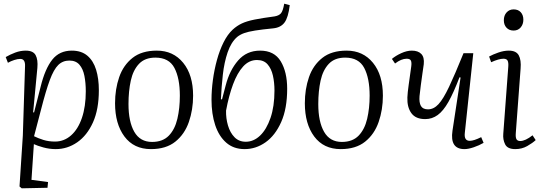

<svg xmlns="http://www.w3.org/2000/svg" viewBox="-20 -796 2945 1043"><path d="M116 -436Q118 -476 90 -476Q76 -476 57.5 -470Q39 -464 23 -455L11 -486Q35 -500 63 -510.5Q91 -521 120 -521Q160 -521 173.5 -496.5Q187 -472 183 -427L160 -186L165 -185L201 -326Q225 -423 264 -472Q303 -521 370 -521Q422 -521 454.5 -493.5Q487 -466 502 -417.5Q517 -369 517 -306Q517 -202 485 -131Q453 -60 399.5 -23Q346 14 283 14Q249 14 216 5Q183 -4 164 -13L151 181L241 193L238 224L98 227L86 217L104 -59ZM357 -467Q321 -467 296.5 -443Q272 -419 250.5 -361Q229 -303 203 -201L165 -56Q187 -45 215.5 -36Q244 -27 279 -27Q328 -27 366 -60.5Q404 -94 425 -155.5Q446 -217 446 -300Q446 -346 438.5 -384Q431 -422 411.5 -444.5Q392 -467 357 -467Z M800 14Q707 14 656 -54.5Q605 -123 605 -235Q605 -312 627.5 -377Q650 -442 700 -481.5Q750 -521 832 -521Q921 -521 975 -455Q1029 -389 1029 -276Q1029 -200 1006 -133.5Q983 -67 932.5 -26.5Q882 14 800 14ZM806 -25Q864 -25 897 -59Q930 -93 943.5 -150.5Q957 -208 957 -276Q957 -371 927.5 -427Q898 -483 824 -483Q767 -483 735 -449Q703 -415 690.5 -358Q678 -301 678 -231Q678 -135 709.5 -80Q741 -25 806 -25Z M1309 14Q1249 14 1209 -21Q1169 -56 1149 -116.5Q1129 -177 1129 -254Q1129 -306 1136.5 -361.5Q1144 -417 1158.5 -470Q1173 -523 1194.5 -566Q1216 -609 1244 -635Q1267 -656 1293.5 -668.5Q1320 -681 1362 -689.5Q1404 -698 1472 -707Q1495 -711 1506 -723.5Q1517 -736 1524 -776L1554 -768Q1546 -701 1525.5 -673.5Q1505 -646 1464 -642Q1403 -636 1365.5 -630Q1328 -624 1306 -616Q1284 -608 1268 -595Q1235 -566 1216.5 -511.5Q1198 -457 1190.5 -390Q1183 -323 1180 -257L1186 -256L1206 -332Q1227 -414 1273.5 -467.5Q1320 -521 1393 -521Q1470 -521 1505 -463Q1540 -405 1540 -314Q1540 -206 1507.5 -133Q1475 -60 1422.5 -23Q1370 14 1309 14ZM1376 -470Q1333 -470 1301 -435Q1269 -400 1246 -338Q1223 -276 1208 -195Q1207 -153 1218.5 -114Q1230 -75 1254 -50.5Q1278 -26 1315 -26Q1358 -26 1393 -59.5Q1428 -93 1449.5 -155.5Q1471 -218 1471 -304Q1471 -348 1462.5 -385.5Q1454 -423 1433.5 -446.5Q1413 -470 1376 -470Z M1831 14Q1738 14 1687 -54.5Q1636 -123 1636 -235Q1636 -312 1658.5 -377Q1681 -442 1731 -481.5Q1781 -521 1863 -521Q1952 -521 2006 -455Q2060 -389 2060 -276Q2060 -200 2037 -133.5Q2014 -67 1963.5 -26.5Q1913 14 1831 14ZM1837 -25Q1895 -25 1928 -59Q1961 -93 1974.5 -150.5Q1988 -208 1988 -276Q1988 -371 1958.5 -427Q1929 -483 1855 -483Q1798 -483 1766 -449Q1734 -415 1721.5 -358Q1709 -301 1709 -231Q1709 -135 1740.5 -80Q1772 -25 1837 -25Z M2109 -476Q2129 -493 2159.5 -507Q2190 -521 2217 -521Q2251 -521 2268.5 -503Q2286 -485 2282 -447Q2279 -425 2274.5 -395Q2270 -365 2266 -333Q2262 -301 2259 -274Q2256 -239 2266.5 -220.5Q2277 -202 2305 -202Q2336 -202 2362 -230Q2388 -258 2419.5 -324.5Q2451 -391 2498 -507H2551L2505 -74Q2500 -31 2532 -31Q2554 -31 2594 -51L2607 -20Q2583 -6 2553.5 4Q2524 14 2503 14Q2423 14 2438 -86L2482 -375L2476 -376Q2444 -292 2416 -242.5Q2388 -193 2357.5 -171Q2327 -149 2290 -149Q2238 -149 2214.5 -181.5Q2191 -214 2193 -267Q2194 -292 2200 -334.5Q2206 -377 2214 -435Q2217 -457 2212 -467Q2207 -477 2189 -477Q2160 -477 2126 -451Z M2717 -686Q2717 -712 2732 -728.5Q2747 -745 2770 -745Q2795 -745 2809 -729.5Q2823 -714 2823 -689Q2823 -664 2808.5 -647Q2794 -630 2770 -630Q2746 -630 2731.5 -645.5Q2717 -661 2717 -686ZM2741 -432Q2743 -456 2737.5 -466.5Q2732 -477 2715 -477Q2690 -477 2648 -458L2637 -489Q2657 -500 2687 -510.5Q2717 -521 2744 -521Q2784 -521 2798 -495.5Q2812 -470 2808 -423L2782 -74Q2780 -50 2785.5 -40Q2791 -30 2806 -30Q2834 -30 2873 -61L2890 -35Q2873 -19 2844 -2.5Q2815 14 2779 14Q2737 14 2724 -12Q2711 -38 2714 -70Z"/></svg>

Font: Literata 36pt Light
Style: Italic
Weight: 300
Italic angle: -2°
Designer: Latin by Veronika Burian and Jose Scaglione. Greek by Irene Vlachou. Cyrillic by Vera Evstafieva
Foundry: TypeTogether
Version: Version 3.002